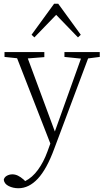

<svg xmlns="http://www.w3.org/2000/svg" viewBox="-31 -749 551 1022"><path d="M312 -446V-472H500V-446L438 -438L258 42Q218 151 170.5 202Q123 253 67 253Q39 253 15.5 241.5Q-8 230 -11 208Q-8 194 5.5 186.5Q19 179 35 179Q50 179 64.5 186Q79 193 95 207L103 215Q141 196 171 155Q201 114 221 59L237 15L60 -439L-7 -446V-472H205V-445L117 -438L261 -49L400 -437ZM384 -550 268 -670 152 -550 137 -564 257 -729H279L399 -564Z"/></svg>

Font: Source Serif Pro Light
Style: Regular
Weight: 300
Designer: Frank Grießhammer
Foundry: Adobe Systems Incorporated
Version: Version 3.001;hotconv 1.0.111;makeotfexe 2.5.65597